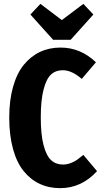

<svg xmlns="http://www.w3.org/2000/svg" viewBox="-20 -956 524 993"><path d="M411.1 -936 462.9 -880.9 345.2 -750H254.9L137.2 -880.9L189 -936L299.8 -852.1ZM293 -710Q397 -710 476.1 -633.8L402.8 -547.9Q351.6 -592.8 304.2 -592.8Q268.1 -592.8 243.9 -570.6Q219.7 -548.3 205.3 -492.9Q190.9 -437.5 190.9 -348.1Q190.9 -260.3 205.3 -205.3Q219.7 -150.4 244.4 -127.7Q269 -105 305.2 -105Q325.7 -105 345.5 -112.5Q365.2 -120.1 377.4 -128.7Q389.6 -137.2 411.1 -154.8L481.9 -70.8Q401.4 17.1 291 17.1Q232.4 17.1 184.8 -5.4Q137.2 -27.8 101.8 -71.8Q66.4 -115.7 47.1 -186.3Q27.8 -256.8 27.8 -348.1Q27.8 -437.5 47.6 -507.3Q67.4 -577.1 103.3 -621.1Q139.2 -665 187 -687.5Q234.9 -710 293 -710Z"/></svg>

Font: Fira Sans Compressed
Style: Bold
Weight: 700
Width: 1
Designer: Carrois Corporate & Edenspiekermann AG
Foundry: Carrois Corporate GbR & Edenspiekermann AG
Version: Version 4.203;PS 004.203;hotconv 1.0.88;makeotf.lib2.5.64775